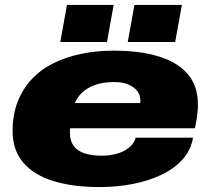

<svg xmlns="http://www.w3.org/2000/svg" viewBox="-20 -745 851 777"><path d="M382 12Q276 12 197 -12Q118 -36 74.5 -86.5Q31 -137 31 -215Q31 -280 51 -332Q71 -384 107 -423Q144 -463 195 -488.5Q246 -514 308 -527Q370 -540 439 -540Q546 -540 622.5 -516.5Q699 -493 740 -445Q781 -397 781 -321Q781 -308 779 -287Q777 -266 769 -226H264Q263 -221 263 -216.5Q263 -212 263 -207Q263 -176 277.5 -155.5Q292 -135 320.5 -125Q349 -115 391 -115Q421 -115 445.5 -121Q470 -127 487.5 -137.5Q505 -148 515.5 -161Q526 -174 529 -188H761Q753 -138 719.5 -100.5Q686 -63 634 -38Q582 -13 517.5 -0.5Q453 12 382 12ZM283 -328H547Q548 -331 548 -334Q548 -337 548 -340Q548 -360 535.5 -376.5Q523 -393 499.5 -403Q476 -413 442 -413Q398 -413 365.5 -401.5Q333 -390 312.5 -370.5Q292 -351 283 -328ZM224 -575 251 -725H440L413 -575ZM497 -575 524 -725H716L689 -575Z"/></svg>

Font: Archivo Expanded Black
Style: Italic
Weight: 900
Width: 7
Italic angle: -10°
Designer: Hector Gatti
Foundry: Omnibus-Type
Version: Version 2.001